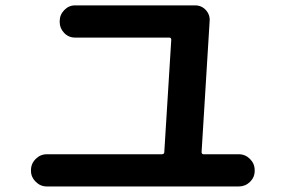

<svg xmlns="http://www.w3.org/2000/svg" viewBox="-20 -712 1040 699"><path d="M150.4 -33.2Q127 -33.2 109.9 -50.3Q92.8 -67.4 92.8 -89.8V-92.8Q92.8 -116.2 109.9 -133.3Q127 -150.4 150.4 -150.4H568.4Q578.1 -150.4 578.1 -158.2Q580.1 -185.5 590.8 -362.3Q601.6 -539.1 603.5 -567.4Q603.5 -575.2 595.7 -575.2H252.9Q229.5 -575.2 213.4 -592.3Q197.3 -609.4 197.3 -631.8V-634.8Q197.3 -658.2 213.9 -675.3Q230.5 -692.4 252.9 -692.4H690.4Q713.9 -692.4 729.5 -675.3Q745.1 -658.2 743.2 -634.8L713.9 -158.2Q713.9 -150.4 721.7 -150.4H849.6Q873 -150.4 890.1 -133.3Q907.2 -116.2 907.2 -92.8V-89.8Q907.2 -66.4 890.1 -49.8Q873 -33.2 849.6 -33.2Z"/></svg>

Font: Rounded Mgen+ 2m bold
Style: Bold
Weight: 700
Designer: [Source Han Sans]
Ryoko NISHIZUKA  (kana & ideographs); Paul D. Hunt (Latin, Greek & Cyrillic); Wenlong ZHANG  (bopomofo
Version: Version 1.059.20150602